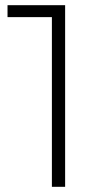

<svg xmlns="http://www.w3.org/2000/svg" viewBox="-20 -720 393 740"><path d="M180 0V-654H9V-700H231V0Z"/></svg>

Font: Montserrat Z Light
Style: Regular
Weight: 300
Designer: Julieta Ulanovsky
Foundry: Julieta Ulanovsky
Version: Version 8.000